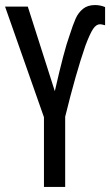

<svg xmlns="http://www.w3.org/2000/svg" viewBox="-20 -740 436 760"><path d="M255 -599Q269 -643 279.5 -666.5Q290 -690 308.5 -705Q327 -720 356 -720Q377 -720 396 -712V-640Q382 -644 376 -644Q361 -644 348.5 -625.5Q336 -607 318 -559Q280 -449 238 -278V0H154V-276L0 -714H90L197 -379Q234 -542 255 -599Z"/></svg>

Font: Noto Sans UI Cond
Style: Regular
Weight: 400
Width: 3
Designer: Monotype Design Team
Foundry: Monotype Imaging Inc.
Version: Version 1.001